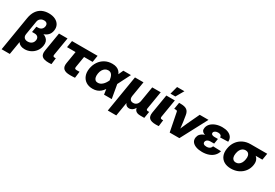

<svg xmlns="http://www.w3.org/2000/svg" viewBox="33 -1919 4731 3301"><g transform="rotate(30 2399.0 -269.0)"><path d="M-27.8 204.1 84.5 -475.1Q99.1 -564.9 138.2 -623Q177.2 -681.2 236.1 -709.2Q294.9 -737.3 369.6 -737.3Q445.8 -737.3 499.8 -710.4Q553.7 -683.6 579.1 -636Q604.5 -588.4 594.2 -525.4Q585.4 -474.1 557.9 -440.2Q530.3 -406.2 485.1 -387Q439.9 -367.7 377.4 -359.9L384.3 -398.9Q429.7 -393.6 466.6 -379.9Q503.4 -366.2 528.6 -343.3Q553.7 -320.3 564 -286.9Q574.2 -253.4 566.4 -207.5Q555.7 -143.1 519 -95Q482.4 -46.9 428.5 -20Q374.5 6.8 312.5 6.8Q266.1 6.8 232.9 -8.3Q199.7 -23.4 181.4 -51.8Q163.1 -80.1 160.6 -117.7L188.5 -120.1L134.8 204.1ZM292.5 -133.3Q323.7 -133.3 347.9 -144.3Q372.1 -155.3 387.9 -175.8Q403.8 -196.3 408.2 -224.1Q415 -265.6 393.1 -290Q371.1 -314.5 326.7 -314.5H276.9L296.4 -430.2H328.6Q355.5 -430.2 376.2 -439.7Q397 -449.2 410.6 -467.3Q424.3 -485.4 428.2 -510.3Q434.6 -547.4 416 -569.1Q397.5 -590.8 357.9 -590.8Q330.6 -590.8 308.1 -580.3Q285.6 -569.8 271.2 -551Q256.8 -532.2 252 -506.3L206.5 -230.5Q201.7 -201.7 210.2 -179.7Q218.8 -157.7 239.7 -145.5Q260.7 -133.3 292.5 -133.3Z M785.6 0.5Q690.9 0.5 654.1 -34.7Q617.2 -69.8 629.9 -148.9L691.9 -522.5H860.8L801.8 -166Q798.3 -145.5 806.4 -136Q814.5 -126.5 835 -126.5Q841.3 -126.5 847.2 -126.7Q853 -127 857.4 -127L842.3 -2.4Q830.6 -1.5 815.9 -0.5Q801.3 0.5 785.6 0.5Z M1211.9 2Q1120.1 2 1082.5 -34.4Q1044.9 -70.8 1057.6 -146.5L1097.7 -389.2H928.2L950.2 -522.5H1458L1436 -389.2H1266.6L1230.5 -171.9Q1226.6 -147.9 1234.9 -138.4Q1243.2 -128.9 1270 -128.9Q1283.7 -128.9 1298.6 -129.2Q1313.5 -129.4 1326.2 -129.9L1310.1 -1.5Q1284.7 0.5 1260.3 1.2Q1235.8 2 1211.9 2Z M1664.1 11.7Q1585.9 11.7 1532 -23.4Q1478 -58.6 1454.6 -120.1Q1431.2 -181.6 1443.8 -260.3Q1457 -339.8 1498 -401.1Q1539.1 -462.4 1602.8 -497.3Q1666.5 -532.2 1748 -532.2Q1796.9 -532.2 1832 -519Q1867.2 -505.9 1890.1 -482.2Q1913.1 -458.5 1926 -426.3Q1939 -394 1943.8 -356H1975.1L1991.2 -280.8L2040.5 0H1887.7L1848.6 -262.2Q1844.2 -294.4 1836.4 -319.8Q1828.6 -345.2 1816.4 -362.8Q1804.2 -380.4 1786.4 -389.9Q1768.6 -399.4 1744.6 -399.4Q1711.4 -399.4 1684.8 -382.6Q1658.2 -365.7 1639.9 -335.2Q1621.6 -304.7 1614.7 -262.2Q1607.9 -219.2 1614.3 -188Q1620.6 -156.7 1640.1 -139.6Q1659.7 -122.6 1691.4 -122.6Q1716.3 -122.6 1739 -132.8Q1761.7 -143.1 1781.5 -161.4Q1801.3 -179.7 1818.1 -204.8Q1835 -230 1848.1 -259.3L1969.2 -522.5H2120.1L1986.3 -259.3L1942.9 -172.4H1911.1Q1891.6 -131.8 1868.2 -97.9Q1844.7 -64 1815.7 -39.6Q1786.6 -15.1 1749.3 -1.7Q1711.9 11.7 1664.1 11.7Z M2080.1 204.1 2200.2 -522.5H2369.1L2319.8 -226.6Q2314.5 -193.8 2321.3 -171.6Q2328.1 -149.4 2345.9 -137.9Q2363.8 -126.5 2390.6 -126.5Q2418 -126.5 2439.2 -137.9Q2460.4 -149.4 2474.4 -171.9Q2488.3 -194.3 2493.7 -226.6L2543 -522.5H2711.4L2652.3 -166.5Q2649.4 -148.4 2657 -139.4Q2664.6 -130.4 2683.1 -130.4H2708L2686.5 0H2606.9Q2534.7 0 2505.6 -37.8Q2476.6 -75.7 2488.3 -146.5L2496.6 -195.8H2522Q2513.2 -141.1 2497.1 -105Q2481 -68.8 2460.7 -48.1Q2440.4 -27.3 2418.7 -18.6Q2397 -9.8 2377 -9.8Q2356 -9.8 2336.4 -18.6Q2316.9 -27.3 2303.2 -48.3Q2289.6 -69.3 2285.2 -105.2Q2280.8 -141.1 2289.6 -195.8H2314.9L2248.5 204.1Z M2916.5 0.5Q2821.8 0.5 2784.9 -34.7Q2748 -69.8 2760.7 -148.9L2822.8 -522.5H2991.7L2932.6 -166Q2929.2 -145.5 2937.3 -136Q2945.3 -126.5 2965.8 -126.5Q2972.2 -126.5 2978 -126.7Q2983.9 -127 2988.3 -127L2973.1 -2.4Q2961.4 -1.5 2946.8 -0.5Q2932.1 0.5 2916.5 0.5ZM2868.2 -585.9 2909.7 -741.7H3055.2L2965.3 -585.9Z M3190.9 0 3117.7 -370.1Q3115.7 -381.8 3107.9 -387.5Q3100.1 -393.1 3085.9 -393.1H3054.2L3075.7 -523.4H3108.4Q3191.9 -523.4 3231.9 -493.2Q3272 -462.9 3281.7 -393.6L3299.8 -278.3Q3307.1 -228.5 3312 -177.7Q3316.9 -127 3321.3 -75.2H3283.2Q3304.7 -127 3325.9 -177.5Q3347.2 -228 3370.6 -278.3L3485.4 -522.5H3660.2L3383.3 0Z M3837.4 11.2Q3769 11.2 3716.6 -7.6Q3664.1 -26.4 3637.5 -62.5Q3610.8 -98.6 3619.1 -150.9Q3626 -190.9 3649.7 -217.3Q3673.3 -243.7 3709.2 -259.3Q3745.1 -274.9 3789.1 -281.5Q3833 -288.1 3879.9 -288.1H3959.5L3947.8 -217.8H3877Q3852.5 -217.8 3833.5 -211.2Q3814.5 -204.6 3802.7 -192.1Q3791 -179.7 3787.6 -161.6Q3783.7 -135.3 3802.2 -120.1Q3820.8 -105 3859.4 -105Q3885.3 -105 3904.5 -112.3Q3923.8 -119.6 3936.5 -133.8Q3949.2 -147.9 3955.1 -168.5L4115.7 -163.1Q4102.5 -110.4 4065.2 -71Q4027.8 -31.7 3970 -10.3Q3912.1 11.2 3837.4 11.2ZM3879.4 -253.9Q3827.6 -253.9 3785.9 -258.8Q3744.1 -263.7 3715.6 -276.4Q3687 -289.1 3674.6 -311.5Q3662.1 -334 3668.5 -369.1Q3676.8 -419.4 3714.1 -456.3Q3751.5 -493.2 3808.3 -513.2Q3865.2 -533.2 3932.1 -533.2Q3996.6 -533.2 4044.9 -514.2Q4093.3 -495.1 4119.1 -458Q4145 -420.9 4141.1 -366.2L3982.9 -360.8Q3984.4 -388.2 3966.6 -402.3Q3948.7 -416.5 3914.6 -416.5Q3881.3 -416.5 3857.7 -403.3Q3834 -390.1 3830.1 -367.2Q3826.7 -346.2 3843.5 -332.8Q3860.4 -319.3 3894.5 -319.3H3964.4L3953.6 -253.9Z M4409.7 11.2Q4328.1 11.2 4272.2 -21.5Q4216.3 -54.2 4192.4 -114Q4168.5 -173.8 4182.1 -255.9Q4195.3 -337.4 4238.5 -397.2Q4281.7 -457 4347.9 -489.7Q4414.1 -522.5 4496.1 -522.5H4825.7L4804.2 -393.1H4574.2L4474.6 -389.2Q4444.3 -389.2 4419.4 -374Q4394.5 -358.9 4377.4 -329.3Q4360.4 -299.8 4353 -255.9Q4345.7 -212.4 4353.3 -182.4Q4360.8 -152.3 4381.1 -137Q4401.4 -121.6 4431.2 -121.6Q4461.4 -121.6 4486.8 -137Q4512.2 -152.3 4530 -182.4Q4547.9 -212.4 4554.7 -255.9Q4562.5 -299.8 4554.7 -329.3Q4546.9 -358.9 4526.9 -374Q4506.8 -389.2 4476.6 -389.2L4484.9 -441.9Q4539.1 -441.9 4585.9 -431.2Q4632.8 -420.4 4666.3 -396.2Q4699.7 -372.1 4714.6 -332.3Q4729.5 -292.5 4719.7 -234.4Q4708 -163.6 4665.8 -107.9Q4623.5 -52.2 4557.6 -20.5Q4491.7 11.2 4409.7 11.2Z"/></g></svg>

Font: Inter 28pt ExtraBold
Style: Italic
Weight: 800
Italic angle: -9.3988°
Designer: Rasmus Andersson
Foundry: rsms
Version: Version 4.001;git-66647c0bb